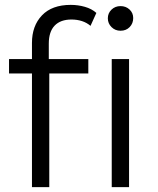

<svg xmlns="http://www.w3.org/2000/svg" viewBox="-20 -767 649 787"><path d="M111 0V-591Q111 -661 152 -704Q193 -747 270 -747Q300 -747 328 -739Q356 -731 375 -714L351 -661Q336 -674 316 -680.5Q296 -687 273 -687Q228 -687 204 -662Q180 -637 180 -588V-508L182 -475V0ZM17 -466V-525H342V-466ZM438 0V-525H509V0ZM474 -641Q452 -641 437 -656Q422 -671 422 -692Q422 -713 437 -727.5Q452 -742 474 -742Q496 -742 511 -728Q526 -714 526 -693Q526 -671 511.5 -656Q497 -641 474 -641Z"/></svg>

Font: MOST Montserrat
Style: Regular
Weight: 400
Designer: Julieta Ulanovsky
Foundry: Julieta Ulanovsky
Version: Version 8.000;March 11, 2024;FontCreator 15.0.0.2926 64-bit